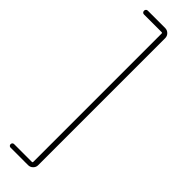

<svg xmlns="http://www.w3.org/2000/svg" viewBox="-319 -774 938 938"><g transform="rotate(45 149.5 -305.5)"><path d="M33.2 168Q28.3 168 24.9 164.6Q21.5 161.1 21.5 155.8Q21.5 150.4 24.9 147Q28.3 143.6 33.2 143.6H156.2Q161.1 143.6 161.1 138.7V-748Q161.1 -752.9 156.2 -752.9H34.2Q28.3 -752.9 24.9 -756.8Q21.5 -760.7 21.5 -766.1Q21.5 -771.5 24.9 -775.4Q28.3 -779.3 34.2 -779.3H154.3Q168.9 -779.3 179.2 -769Q189.5 -758.8 189.5 -744.1V133.8Q189.5 147.5 179.2 157.7Q168.9 168 154.3 168Z"/></g></svg>

Font: Gen Jyuu Gothic ExtraLight
Style: Regular
Weight: 100
Designer: [Source Han Sans]
Ryoko NISHIZUKA  (kana & ideographs); Paul D. Hunt (Latin, Greek & Cyrillic); Wenlong ZHANG  (bopomofo
Version: Version 1.002.20150607